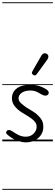

<svg xmlns="http://www.w3.org/2000/svg" viewBox="-25 -1250 488 1698"><path d="M203 9Q174 9 135.8 -3Q97.5 -15 62 -42Q43.5 -55.5 34 -65.5Q24.5 -75.5 33.5 -89.5Q39 -100 54 -100Q69 -100 84 -89Q101 -76.5 133.8 -58.8Q166.5 -41 203 -41Q245 -41 272 -67.8Q299 -94.5 299 -128Q299 -151.5 287.8 -167.2Q276.5 -183 262 -194.5Q246.5 -207.5 221 -223.2Q195.5 -239 165 -257.5Q134.5 -276.5 107.5 -308.2Q80.5 -340 80.5 -380.5Q80.5 -435.5 123.2 -468Q166 -500.5 243.5 -500.5Q272 -500.5 304.8 -493.8Q337.5 -487 376.5 -465Q396.5 -454 403 -441.8Q409.5 -429.5 402 -417Q395.5 -406.5 381 -404.5Q366.5 -402.5 348.5 -412Q336 -419 307.8 -434.2Q279.5 -449.5 243.5 -449.5Q196.5 -449.5 167.8 -429.8Q139 -410 139 -380.5Q139 -356.5 161.5 -336.8Q184 -317 207 -300.5Q237.5 -280.5 264.8 -265.2Q292 -250 315 -225.5Q334 -207.5 346 -185.2Q358 -163 358 -124.5Q358 -88 338 -57.5Q318 -27 283 -9Q248 9 203 9ZM203 9Q174 9 135.8 -3Q97.5 -15 62 -42Q43.5 -55.5 34 -65.5Q24.5 -75.5 33.5 -89.5Q39 -100 54 -100Q69 -100 84 -89Q101 -76.5 133.8 -58.8Q166.5 -41 203 -41Q245 -41 272 -67.8Q299 -94.5 299 -128Q299 -151.5 287.8 -167.2Q276.5 -183 262 -194.5Q246.5 -207.5 221 -223.2Q195.5 -239 165 -257.5Q134.5 -276.5 107.5 -308.2Q80.5 -340 80.5 -380.5Q80.5 -435.5 123.2 -468Q166 -500.5 243.5 -500.5Q272 -500.5 304.8 -493.8Q337.5 -487 376.5 -465Q396.5 -454 403 -441.8Q409.5 -429.5 402 -417Q395.5 -406.5 381 -404.5Q366.5 -402.5 348.5 -412Q336 -419 307.8 -434.2Q279.5 -449.5 243.5 -449.5Q196.5 -449.5 167.8 -429.8Q139 -410 139 -380.5Q139 -356.5 161.5 -336.8Q184 -317 207 -300.5Q237.5 -280.5 264.8 -265.2Q292 -250 315 -225.5Q334 -207.5 346 -185.2Q358 -163 358 -124.5Q358 -88 338 -57.5Q318 -27 283 -9Q248 9 203 9ZM270 -587Q262 -592 258 -599.5Q254 -607 263 -622.5L340 -756.5Q352.5 -778 367.8 -778.8Q383 -779.5 392 -772Q403.5 -761.5 403 -748.8Q402.5 -736 394 -724L301.5 -596Q292.5 -583.5 284.8 -583.2Q277 -583 270 -587ZM-5 420.5H442.5V428.5H-5ZM-5 -16H442.5V0H-5ZM-5 -505.5H442.5V-497.5H-5ZM-5 -1230H442.5V-1222H-5Z"/></svg>

Font: Edu VIC WA NT Pre Guide
Style: Regular
Weight: 400
Designer: Tina and Corey Anderson, Eben Sorkin, Mirko Velimirovic
Foundry: Google for Education
Version: Version 1.000